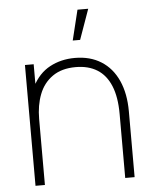

<svg xmlns="http://www.w3.org/2000/svg" viewBox="-54 -810 681 855"><g transform="rotate(-5 286.5 -382.5)"><path d="M471 -286Q471 -362 450.2 -412Q429.5 -462 390 -486.5Q350.5 -511 294 -511Q231 -511 190.2 -482.2Q149.5 -453.5 130.8 -404.8Q112 -356 112 -295L73 -294Q73 -382.5 102.5 -440.5Q132 -498.5 181.8 -525.2Q231.5 -552 294 -552Q362 -552 411.2 -521Q460.5 -490 486.8 -431.8Q513 -373.5 513 -294V0H471ZM70 -540H109V-430H112V0H70ZM291.5 -630H324.5L372.5 -765H324.5Z"/></g></svg>

Font: Tap Sans
Style: Regular
Weight: 400
Designer: Tap Payments
Foundry: Tap Payments
Version: Version 1.001;Glyphs 3.1.2 (3151)